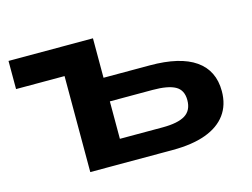

<svg xmlns="http://www.w3.org/2000/svg" viewBox="-74 -616 969 738"><g transform="rotate(-15 410.0 -247.0)"><path d="M202 0V-382H9V-494H345V-337H529Q649 -337 710 -294.5Q771 -252 771 -170Q771 -115 743 -77Q715 -39 661.5 -19.5Q608 0 530 0ZM345 -94H515Q576 -94 605 -112Q634 -130 634 -171Q634 -211 605 -227Q576 -243 515 -243H345Z"/></g></svg>

Font: Nunito Sans 10pt Expanded
Style: Bold
Weight: 700
Width: 7
Designer: Vernon Adams
Foundry: Vernon Adams
Version: Version 3.101;gftools[0.9.27]